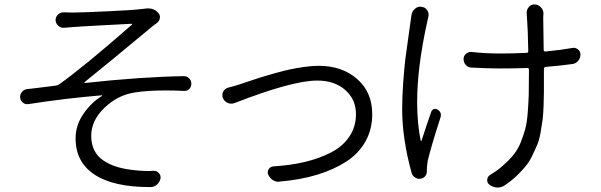

<svg xmlns="http://www.w3.org/2000/svg" viewBox="-20 -794 2665 852"><path d="M266.6 -670.9Q251 -668.9 239.3 -679.2Q227.5 -689.5 226.6 -704.1Q226.6 -718.8 236.8 -729Q247.1 -739.3 262.7 -739.3Q279.3 -738.3 300.8 -738.3Q338.9 -738.3 454.1 -743.7Q569.3 -749 608.4 -753.9Q617.2 -754.9 626 -755.9Q631.8 -756.8 636.7 -756.8Q665 -756.8 681.6 -737.3Q691.4 -727.5 689.5 -713.9Q687.5 -700.2 676.8 -692.4Q664.1 -683.6 657.2 -677.7Q476.6 -527.3 355.5 -429.7Q354.5 -428.7 355 -427.2Q355.5 -425.8 357.4 -425.8Q608.4 -453.1 795.9 -456.1Q809.6 -456.1 819.3 -446.3Q829.1 -436.5 829.1 -421.9Q829.1 -409.2 820.3 -399.4Q810.5 -389.6 796.9 -390.6Q752.9 -392.6 715.8 -392.6Q631.8 -392.6 579.1 -383.8Q503.9 -373 444.3 -316.4Q384.8 -259.8 384.8 -191.4Q384.8 -154.3 398.9 -126.5Q413.1 -98.6 438.5 -82Q463.9 -65.4 492.7 -55.7Q521.5 -45.9 558.6 -41Q599.6 -35.2 641.6 -35.2Q651.4 -35.2 662.1 -36.1Q675.8 -36.1 685.1 -25.9Q694.3 -15.6 692.4 -2Q688.5 14.6 676.3 25.4Q664.1 36.1 647.5 36.1Q645.5 36.1 643.6 36.1Q484.4 36.1 400.4 -18.6Q315.4 -74.2 315.4 -179.7Q315.4 -239.3 351.1 -290Q386.7 -340.8 432.6 -368.2Q433.6 -369.1 433.1 -370.1Q432.6 -371.1 431.6 -371.1Q268.6 -357.4 105.5 -332Q91.8 -330.1 81.1 -338.9Q69.3 -348.6 69.3 -364.3Q69.3 -376 77.1 -385.7Q85.9 -396.5 99.6 -398.4Q119.1 -400.4 141.1 -403.3Q163.1 -406.2 189 -409.2Q214.8 -412.1 227.5 -414.1Q235.4 -415 241.2 -418.9Q350.6 -496.1 565.4 -684.6Q566.4 -685.5 565.9 -687Q565.4 -688.5 563.5 -688.5Q540 -687.5 432.1 -681.6Q324.2 -675.8 302.7 -673.8Q287.1 -672.9 266.6 -670.9Z M1021.5 -336.9Q1014.6 -334 1006.8 -334Q999 -334 991.2 -336.9Q975.6 -343.8 968.8 -359.4Q966.8 -366.2 966.8 -372.1Q966.8 -379.9 970.7 -387.7Q978.5 -401.4 993.2 -405.3Q1017.6 -411.1 1043.9 -419.9Q1046.9 -420.9 1085 -433.6Q1123 -446.3 1141.6 -452.1Q1160.2 -458 1200.2 -469.2Q1240.2 -480.5 1268.1 -486.3Q1295.9 -492.2 1330.6 -497.1Q1365.2 -502 1393.6 -502Q1498 -502 1564.9 -443.4Q1631.8 -384.8 1631.8 -287.1Q1631.8 -219.7 1601.6 -166Q1571.3 -112.3 1516.1 -76.7Q1460.9 -41 1387.2 -18.6Q1313.5 3.9 1220.7 11.7Q1218.8 12.7 1216.8 12.7Q1202.1 12.7 1190.4 4.9Q1176.8 -3.9 1169.9 -19.5Q1165 -32.2 1172.4 -43.5Q1179.7 -54.7 1193.4 -55.7Q1270.5 -60.5 1334 -75.7Q1397.5 -90.8 1449.2 -117.7Q1501 -144.5 1530.3 -188Q1559.6 -231.4 1559.6 -288.1Q1559.6 -352.5 1512.2 -394.5Q1464.8 -436.5 1387.7 -436.5Q1277.3 -436.5 1021.5 -336.9Z M1805.7 -725.6Q1807.6 -743.2 1820.3 -753.9Q1831.1 -764.6 1845.7 -764.6Q1847.7 -764.6 1849.6 -763.7Q1866.2 -762.7 1875.5 -749Q1884.8 -735.4 1880.9 -719.7Q1877.9 -707 1876 -698.2Q1831.1 -496.1 1831.1 -340.8Q1831.1 -247.1 1846.7 -169.9Q1847.7 -168.9 1849.1 -168.9Q1850.6 -168.9 1850.6 -169.9Q1874 -242.2 1893.6 -297.9Q1896.5 -306.6 1905.3 -309.6Q1914.1 -312.5 1921.9 -307.6Q1936.5 -298.8 1936.5 -284.2Q1936.5 -278.3 1934.6 -272.5Q1892.6 -142.6 1877.9 -80.1Q1874 -51.8 1874 -37.1Q1874 -36.1 1874 -35.2Q1875 -22.5 1867.2 -12.7Q1859.4 -2.9 1846.7 -1Q1833 1 1821.8 -6.3Q1810.5 -13.7 1806.6 -26.4Q1764.6 -178.7 1764.6 -309.6Q1764.6 -366.2 1769.5 -431.6Q1774.4 -497.1 1778.8 -532.7Q1783.2 -568.4 1793 -635.3Q1802.7 -702.1 1802.7 -705.1Q1804.7 -714.8 1805.7 -725.6ZM2519.5 -581.1Q2533.2 -584 2544.4 -575.2Q2555.7 -566.4 2555.7 -551.8Q2555.7 -536.1 2545.4 -523.9Q2535.2 -511.7 2519.5 -509.8Q2470.7 -502.9 2401.4 -497.1Q2393.6 -496.1 2393.6 -488.3V-463.9V-451.2Q2393.6 -408.2 2393.6 -386.7Q2393.6 -363.3 2392.1 -323.7Q2390.6 -284.2 2387.7 -262.2Q2384.8 -240.2 2378.9 -206.5Q2373 -172.9 2364.3 -152.3Q2355.5 -131.8 2342.3 -104Q2329.1 -76.2 2312 -55.7Q2294.9 -35.2 2272 -13.2Q2249 8.8 2219.7 28.3Q2206.1 38.1 2188.5 38.1Q2187.5 38.1 2185.5 38.1Q2167 37.1 2151.4 25.4Q2140.6 16.6 2142.1 2.4Q2143.6 -11.7 2156.2 -18.6Q2190.4 -39.1 2211.9 -59.6Q2239.3 -83 2259.3 -107.9Q2279.3 -132.8 2291.5 -164.1Q2303.7 -195.3 2311 -222.7Q2318.4 -250 2321.8 -294.4Q2325.2 -338.9 2326.2 -372.1Q2327.1 -405.3 2327.1 -463.9V-485.4Q2327.1 -493.2 2319.3 -492.2Q2258.8 -490.2 2198.2 -490.2Q2145.5 -490.2 2072.3 -494.1Q2057.6 -494.1 2047.4 -505.4Q2037.1 -516.6 2037.1 -532.2Q2037.1 -545.9 2047.9 -555.2Q2058.6 -564.5 2072.3 -563.5Q2132.8 -556.6 2197.3 -556.6Q2257.8 -556.6 2317.4 -559.6Q2324.2 -559.6 2324.2 -567.4Q2322.3 -668.9 2318.4 -716.8Q2318.4 -725.6 2317.4 -732.4Q2315.4 -749 2325.7 -761.7Q2335.9 -774.4 2351.6 -774.4Q2368.2 -774.4 2379.9 -761.7Q2391.6 -750 2391.6 -733.4Q2391.6 -730.5 2390.6 -717.8Q2390.6 -716.8 2390.6 -711.9Q2390.6 -685.5 2392.6 -572.3Q2392.6 -565.4 2400.4 -565.4Q2470.7 -572.3 2519.5 -581.1Z"/></svg>

Font: Gen Jyuu Gothic P Normal
Style: Regular
Weight: 300
Designer: [Source Han Sans]
Ryoko NISHIZUKA  (kana & ideographs); Paul D. Hunt (Latin, Greek & Cyrillic); Wenlong ZHANG  (bopomofo
Version: Version 1.002.20150607